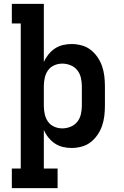

<svg xmlns="http://www.w3.org/2000/svg" viewBox="-20 -755 640 990"><path d="M41 215V114H87V-634H41V-735H206V-435Q215 -456 229.5 -474Q244 -492 262.5 -504.5Q281 -517 303.5 -522.5Q326 -528 349 -528Q375 -528 401 -521Q427 -514 447.5 -498Q468 -482 483 -460Q498 -438 506.5 -413Q515 -388 518 -362Q521 -336 521 -310V-210Q521 -184 518 -158Q515 -132 506.5 -107Q498 -82 483 -60Q468 -38 447.5 -22Q427 -6 401 1Q375 8 349 8Q326 8 303.5 2.5Q281 -3 262.5 -15.5Q244 -28 229.5 -46Q215 -64 206 -85V114H277V215ZM301 -93Q323 -93 344 -101.5Q365 -110 378.5 -127Q392 -144 397 -166Q402 -188 402 -210V-310Q402 -332 397 -354Q392 -376 378.5 -393Q365 -410 344 -418.5Q323 -427 301 -427Q279 -427 259 -418Q239 -409 227 -391.5Q215 -374 210.5 -352.5Q206 -331 206 -310V-210Q206 -189 210.5 -167.5Q215 -146 227 -128.5Q239 -111 259 -102Q279 -93 301 -93Z"/></svg>

Font: Iosevka Etoile
Style: Bold
Weight: 700
Designer: Belleve Invis
Foundry: Belleve Invis
Version: Version 28.1.0; ttfautohint (v1.8.4)